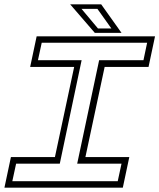

<svg xmlns="http://www.w3.org/2000/svg" viewBox="-30 -868 736 888"><path d="M-9.5 0 20.5 -141.5H224L313 -558.5H109.5L139.5 -700H687L657 -558.5H454L365 -141.5H568L538 0ZM27 -30H514.5L532 -111H327L428.5 -589.5H633.5L650.5 -670.5H163L145.5 -589.5H347.5L246.5 -111H44.5ZM532 -716H408.5L294.5 -848H438ZM485 -736.5 420.5 -827H347L423 -736.5Z"/></svg>

Font: Tourney Expanded Light
Style: Italic
Weight: 300
Width: 7
Italic angle: -12°
Designer: Tyler Finck
Foundry: Etcetera Type Co
Version: Version 1.010; ttfautohint (v1.8.3)